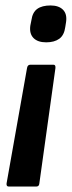

<svg xmlns="http://www.w3.org/2000/svg" viewBox="-20 -523 263 703"><path d="M176 -286Q184 -286 183 -274L124 149Q123 160 113 160H12Q3 160 4 149L79 -274Q81 -286 91 -286ZM165 -503Q195 -503 210.5 -487.5Q226 -472 222 -443L219 -424Q215 -394 197 -381Q179 -368 149 -368Q118 -368 102.5 -384Q87 -400 91 -429L95 -449Q99 -478 116.5 -490.5Q134 -503 165 -503Z"/></svg>

Font: Sofia Sans Condensed
Style: Bold Italic
Weight: 700
Italic angle: -9°
Version: Version 4.100